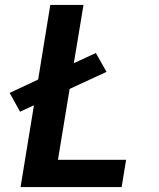

<svg xmlns="http://www.w3.org/2000/svg" viewBox="-20 -755 640 775"><path d="M63 0 117 -330 61 -304 19 -380 134 -434 183 -735H317L278 -500L367 -541L410 -465L261 -396L214 -110H489L471 0Z"/></svg>

Font: Iosevka XBd Ex Obl
Style: Regular
Weight: 800
Width: 7
Italic angle: -9°
Monospace: yes
Designer: Belleve Invis
Foundry: Belleve Invis
Version: Version 32.5.0; ttfautohint (v1.8.4)